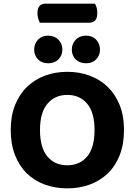

<svg xmlns="http://www.w3.org/2000/svg" viewBox="-20 -1019 740 1056"><path d="M199 -894Q195 -902 190.5 -916Q186 -930 186 -945Q186 -975 198 -987Q210 -999 231 -999H502Q515 -979 515 -948Q515 -918 503 -906Q491 -894 470 -894ZM662 -304Q662 -226 638.5 -166Q615 -106 573 -65.5Q531 -25 474 -4Q417 17 350 17Q283 17 226 -4Q169 -25 127.5 -65.5Q86 -106 62.5 -166Q39 -226 39 -304Q39 -382 63 -441.5Q87 -501 129 -541.5Q171 -582 227.5 -603Q284 -624 350 -624Q416 -624 473 -603Q530 -582 572 -541.5Q614 -501 638 -441.5Q662 -382 662 -304ZM500 -304Q500 -400 459.5 -448.5Q419 -497 350 -497Q282 -497 241 -448.5Q200 -400 200 -304Q200 -207 240.5 -158.5Q281 -110 350 -110Q419 -110 459.5 -158.5Q500 -207 500 -304ZM323 -746Q323 -714 301.5 -692.5Q280 -671 245 -671Q210 -671 189 -692.5Q168 -714 168 -746Q168 -778 189 -800.5Q210 -823 245 -823Q280 -823 301.5 -800.5Q323 -778 323 -746ZM530 -746Q530 -714 509 -692.5Q488 -671 453 -671Q418 -671 396.5 -692.5Q375 -714 375 -746Q375 -778 396.5 -800.5Q418 -823 453 -823Q488 -823 509 -800.5Q530 -778 530 -746Z"/></svg>

Font: Baloo Thambi 2
Style: Bold
Weight: 700
Designer: Aadarsh Rajan and Ek Type
Foundry: Ek Type
Version: Version 1.640;hotconv 1.0.111;makeotfexe 2.5.65597; ttfautoh